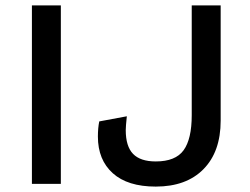

<svg xmlns="http://www.w3.org/2000/svg" viewBox="-20 -680 925 710"><path d="M205 0H98V-660H205ZM796 -234Q796 -119 732.5 -54.5Q669 10 556 10Q452 10 397 -39.5Q342 -89 342 -175Q342 -206 347 -231L449 -250Q445 -212 445 -199Q445 -139 472 -111Q499 -83 556 -83Q629 -83 659 -124.5Q689 -166 689 -254V-660H796Z"/></svg>

Font: Work Sans Medium
Style: Regular
Weight: 500
Designer: Wei Huang
Foundry: Wei Huang
Version: Version 1.500